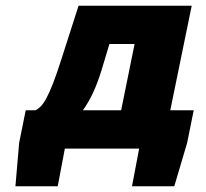

<svg xmlns="http://www.w3.org/2000/svg" viewBox="-20 -520 722 672"><path d="M207 0 182 132H34L47 -20L70 -134H104Q113 -138 122.5 -147.5Q132 -157 142.5 -176.5Q153 -196 165.5 -228Q178 -260 194 -310L255 -500H651L576 -134H658L635 -20L590 132H442L467 0ZM334 -270Q308 -186 270 -134H404L451 -366H363Z"/></svg>

Font: mr_Source Sans Pro
Style: Italic
Weight: 900
Italic angle: -11°
Designer: Paul D. Hunt
Foundry: Adobe Systems Incorporated
Version: Version 1.076;July 10, 2024;FontCreator 11.5.0.2430 64-bit